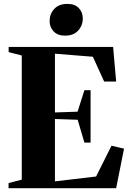

<svg xmlns="http://www.w3.org/2000/svg" viewBox="-20 -990 684 1010"><path d="M94.5 -45V-698L25.5 -716V-743H575L591 -561H528L468.5 -691.5L269 -707.5V-398.5L388 -402.5L424 -515.5H456.5V-240H424L388.5 -360L269 -364V-36L485.5 -61.5L566.5 -223.5L632.5 -208L591 0H25V-27ZM321.5 -802.5Q283 -802.5 262 -825Q241 -847.5 241 -879Q241 -917 265.5 -943.2Q290 -969.5 334 -969.5H335Q374 -969.5 394.8 -947.2Q415.5 -925 415.5 -893Q415.5 -855.5 391 -829Q366.5 -802.5 322.5 -802.5Z"/></svg>

Font: Merriweather 120pt ExtraBold
Style: Regular
Weight: 800
Version: Version 2.100